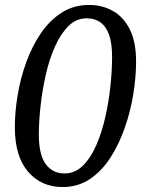

<svg xmlns="http://www.w3.org/2000/svg" viewBox="-20 -745 599 776"><path d="M233 11Q147 11 93.5 -51Q40 -113 40 -231Q40 -293 51.5 -361.5Q63 -430 86.5 -494.5Q110 -559 145.5 -611Q181 -663 229.5 -694Q278 -725 340 -725Q393 -725 436 -701Q479 -677 504.5 -626.5Q530 -576 530 -496Q530 -435 519 -366Q508 -297 485 -230.5Q462 -164 427 -109Q392 -54 343.5 -21.5Q295 11 233 11ZM241 -44Q283 -44 315 -75.5Q347 -107 369.5 -159Q392 -211 406 -273.5Q420 -336 426.5 -399Q433 -462 433 -515Q433 -570 421 -604Q409 -638 386 -654.5Q363 -671 330 -671Q288 -671 256.5 -639.5Q225 -608 202 -556.5Q179 -505 165 -442.5Q151 -380 144 -317.5Q137 -255 137 -202Q137 -119 165 -81.5Q193 -44 241 -44Z"/></svg>

Font: Noto Serif
Style: Italic
Weight: 400
Italic angle: -12°
Designer: Monotype Design Team
Foundry: Monotype Imaging Inc.
Version: Version 2.013